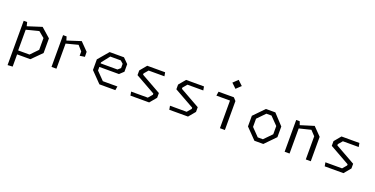

<svg xmlns="http://www.w3.org/2000/svg" viewBox="-25 -1728 5629 2879"><g transform="rotate(20 2790.0 -289.0)"><path d="M93 200 172.5 195V0H384L539 -155V-388.5L391.5 -518.5L163.5 -445.5L148.5 -507H93ZM167 -61V-391.5L367 -442.5L460.5 -365V-177.5L348 -61Z M1061 -301 1140.5 -313 1139 -392.5 1015.5 -518.5 795.5 -447.5 778 -507H721.5V0H800V-400.5L990 -450L1061 -369.5Z M1485.5 0H1740L1750.5 -62H1518L1395.5 -187.5V-245H1708.5L1774 -306V-427L1693.5 -507H1464.5L1321.5 -338.5V-168.5ZM1395.5 -301.5V-318L1496.5 -447H1663.5L1708 -408.5V-340L1664 -301.5Z M1981 0H2279.5L2368.5 -107V-182L2051.5 -360V-379.5L2108.5 -446.5H2361L2350 -507H2064.5L1975.5 -400V-325L2293 -146.5V-127.5L2236 -60.5H1970Z M2601 0H2899.5L2988.5 -107V-182L2671.5 -360V-379.5L2728.5 -446.5H2981L2970 -507H2684.5L2595.5 -400V-325L2913 -146.5V-127.5L2856 -60.5H2590Z M3409 0H3488V-462L3447 -507H3202.5L3192 -441H3409ZM3350.5 -706 3425.5 -634.5 3501 -706 3425.5 -777.5Z M3959 0H4101L4265 -168.5V-338.5L4109 -507H3959L3795 -338.5V-168.5ZM3869 -188V-319L3989 -442.5H4071L4191.5 -319V-188L4071 -64.5H3989Z M4779 0H4858.5V-389.5L4733 -518.5L4517.5 -452L4498 -507H4441.5V0H4520V-400.5L4706.5 -446.5L4779 -369Z M5081 0H5379.5L5468.5 -107V-182L5151.5 -360V-379.5L5208.5 -446.5H5461L5450 -507H5164.5L5075.5 -400V-325L5393 -146.5V-127.5L5336 -60.5H5070Z"/></g></svg>

Font: Monaspace Krypton Light
Style: Regular
Weight: 300
Designer: Riley Cran & the Lettermatic Team
Foundry: Lettermatic
Version: Version 1.101 (Monaspace Krypton)